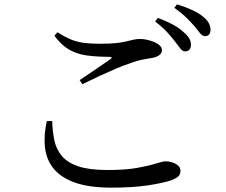

<svg xmlns="http://www.w3.org/2000/svg" viewBox="-20 -842 1040 882"><path d="M830 -606Q818 -606 808 -619.5Q798 -633 784 -651Q769 -671 747.5 -694.5Q726 -718 693 -743L705 -760Q745 -745 775 -728.5Q805 -712 824 -694Q843 -678 850.5 -663.5Q858 -649 857 -634Q857 -621 849.5 -613.5Q842 -606 830 -606ZM491 20Q391 20 326.5 -2.5Q262 -25 228 -65.5Q194 -106 187 -162Q180 -218 195 -286H220Q221 -237 230 -196Q239 -155 265 -124.5Q291 -94 341 -77.5Q391 -61 474 -61Q558 -61 612 -71Q666 -81 697 -91Q728 -101 742 -101Q756 -101 771.5 -96Q787 -91 798 -81.5Q809 -72 809 -58Q809 -41 799 -31.5Q789 -22 764 -13Q728 -1 659 9.5Q590 20 491 20ZM346 -474Q382 -498 421.5 -525Q461 -552 487 -570Q501 -580 482 -581Q426 -581 380.5 -587Q335 -593 298.5 -613.5Q262 -634 230 -678L244 -694Q278 -672 306.5 -660.5Q335 -649 366 -645Q397 -641 437 -641Q483 -641 512.5 -644Q542 -647 561 -652Q580 -657 594.5 -660Q609 -663 625 -663Q639 -663 656.5 -659Q674 -655 689.5 -648.5Q705 -642 714.5 -632.5Q724 -623 724 -613Q724 -586 684 -577Q663 -573 637 -568.5Q611 -564 577 -551Q551 -543 513.5 -527Q476 -511 436 -492.5Q396 -474 358 -455ZM922 -676Q909 -676 899 -689.5Q889 -703 873 -722Q857 -740 837 -760Q817 -780 781 -806L793 -822Q832 -810 862.5 -796Q893 -782 911 -767Q931 -751 939 -736Q947 -721 947 -705Q947 -691 940.5 -683.5Q934 -676 922 -676Z"/></svg>

Font: Noto Serif SC ExtraLight Medium
Style: Regular
Weight: 500
Version: Version 2.002-H1;hotconv 1.1.0;makeotfexe 2.6.0